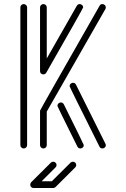

<svg xmlns="http://www.w3.org/2000/svg" viewBox="-20 -733 623 948"><path d="M194.3 -365.7 189.9 -366.2Q177.7 -369.6 177.7 -382.3V-696.8Q177.7 -703.1 182.6 -708Q187.5 -712.9 194.3 -712.9Q201.2 -712.9 206.1 -708Q210.9 -703.1 210.9 -696.8V-444.3L359.4 -704.6Q364.7 -712.9 373.5 -712.9Q377.9 -712.9 381.8 -710.4Q390.6 -705.6 390.6 -696.3Q390.6 -692.4 208.5 -374Q203.1 -365.7 194.3 -365.7ZM97.2 0Q90.3 0 85.4 -4.9Q80.6 -9.8 80.6 -16.1V-696.8Q80.6 -703.1 85.4 -708Q90.3 -712.9 97.2 -712.9Q104 -712.9 108.9 -708Q113.8 -703.1 113.8 -696.8V-16.1Q113.8 -9.8 108.9 -4.9Q104 0 97.2 0ZM377 0Q367.2 0 362.3 -8.8Q263.7 -206.5 263.7 -210Q263.7 -220.2 272.9 -225.1Q276.4 -227.1 280.3 -227.1Q290 -227.1 294.9 -218.3Q393.6 -20 393.6 -17.1Q393.6 -6.3 384.3 -2Q380.9 0 377 0ZM485.8 0Q475.6 0 471.2 -8.8Q323.7 -303.7 323.7 -307.1Q323.7 -317.4 333 -322.3Q336.9 -324.2 340.3 -324.2Q350.1 -324.2 355 -315.4L500.5 -23.4Q502.4 -20 502.4 -16.1Q502.4 -6.3 493.2 -2Q489.3 0 485.8 0ZM194.3 0Q187.5 0 182.6 -4.9Q177.7 -9.8 177.7 -16.1V-186.5Q177.7 -189.9 471.7 -704.6Q476.6 -712.9 485.4 -712.9Q489.7 -712.9 494.1 -710.4Q502.4 -705.6 502.4 -695.8Q502.4 -691.9 500.5 -688.5L210.9 -182.1V-16.1Q210.9 -9.8 206.1 -4.9Q201.2 0 194.3 0ZM340.3 65.4Q346.7 65.4 351.6 70.3Q356.4 75.2 356.4 82Q356.4 88.4 351.6 93.3L254.4 190.4Q249.5 195.3 242.7 195.3H145.5Q135.7 195.3 130.4 185.1Q129.4 181.6 129.4 178.7Q129.4 172.4 133.8 167L231.4 69.8Q236.3 65.4 243.2 65.4Q249.5 65.4 254.4 70.3Q259.3 75.2 259.3 82Q259.3 88.4 254.4 93.3L185.5 162.1H235.8L328.6 69.8Q333.5 65.4 340.3 65.4Z"/></svg>

Font: Neon Sans
Style: Regular
Weight: 400
Designer: GGBot
Version: 0.80